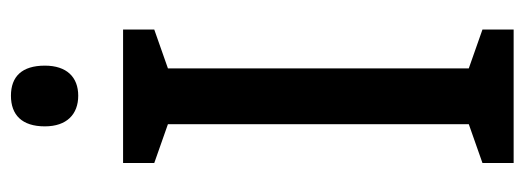

<svg xmlns="http://www.w3.org/2000/svg" viewBox="-324 -701 959 351"><g transform="rotate(-90 155.5 -525.5)"><path d="M156 -985C121 -985 100 -965 100 -923C100 -883 122 -862 156 -862C190 -862 211 -883 211 -923C211 -965 191 -985 156 -985ZM277 -66V-123L206 -148V-698L277 -723V-780H33V-723L104 -698V-148L33 -123V-66Z"/></g></svg>

Font: Noto Sans Malayalam UI Condensed Medium
Style: Regular
Weight: 500
Width: 3
Designer: Jelle Bosma - Monotype Design Team
Foundry: Monotype Imaging Inc.
Version: Version 2.104